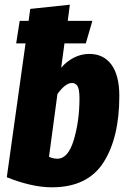

<svg xmlns="http://www.w3.org/2000/svg" viewBox="-20 -781 542 819"><path d="M489 -372Q489 -193 421 -87.5Q353 18 201 18Q157 18 107.5 6.5Q58 -5 9 -25L89 -596H49L64 -692H102L109 -743L278 -761L269 -692H374L346 -596H255L241 -492Q264 -519 295 -535Q326 -551 361 -551Q422 -551 455.5 -505Q489 -459 489 -372ZM319 -361Q319 -399 311 -413Q303 -427 287 -427Q259 -427 225 -380L189 -112Q207 -104 225 -104Q271 -104 295 -185Q319 -266 319 -361Z"/></svg>

Font: Fira Sans Extra Condensed ExtraBold
Style: Italic
Weight: 800
Width: 3
Italic angle: -8°
Designer: Carrois Corporate & Edenspiekermann AG
Foundry: Carrois Corporate GbR & Edenspiekermann AG
Version: Version 4.203